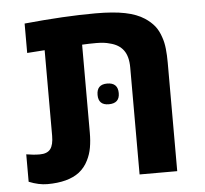

<svg xmlns="http://www.w3.org/2000/svg" viewBox="-49 -692 798 749"><g transform="rotate(-5 350.5 -317.5)"><path d="M106.9 6.3Q73.2 6.3 34.7 -9.3V-116.7Q62.5 -111.8 87.4 -111.8Q116.7 -111.8 129.2 -128.2Q141.6 -144.5 141.6 -180.2V-515.1Q124.5 -514.2 107.2 -512.7Q89.8 -511.2 72.8 -510.3V-625.5Q151.4 -633.3 221.2 -637.2Q291 -641.1 351.6 -641.1Q421.9 -641.1 467.3 -631.8Q512.7 -622.6 542.5 -603Q565.4 -587.9 580.1 -569.6Q594.7 -551.3 603.5 -523.9Q610.4 -504.4 613 -479.7Q615.7 -455.1 615.7 -424.8V0H468.3V-418.9Q468.3 -462.4 450.4 -486.6Q432.6 -510.7 397 -519Q376.5 -525.4 344.7 -525.4Q315.4 -525.4 289.1 -523.9V-180.2Q289.1 -147.5 284.4 -121.1Q279.8 -94.7 268.1 -71.8Q254.9 -44.9 232.4 -27.3Q188.5 6.3 106.9 6.3ZM372.6 -283.2Q332 -283.2 332 -323.2Q332 -364.3 373 -364.3Q415 -364.3 415 -323.2Q415 -283.2 372.6 -283.2Z"/></g></svg>

Font: Open Sans
Style: Bold
Weight: 700
Designer: Monotype Design Team
Foundry: Monotype Imaging Inc.
Version: Version 3.000; ttfautohint (v1.8.4)